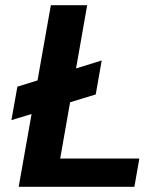

<svg xmlns="http://www.w3.org/2000/svg" viewBox="-20 -720 630 740"><path d="M24 -257 47 -386 372 -487 349 -356ZM52 0 176 -700H316L212 -109H517L498 0Z"/></svg>

Font: DM Sans 16pt ExtraBold
Style: Italic
Weight: 800
Italic angle: -10°
Version: Version 4.004;gftools[0.9.30]